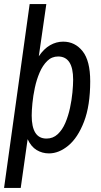

<svg xmlns="http://www.w3.org/2000/svg" viewBox="-21 -743 497 945"><path d="M-1 182 125 -723H207L170 -466Q195 -503 225.5 -520.5Q256 -538 290 -538Q348 -538 385.5 -491Q423 -444 423 -343Q423 -223 392.5 -144Q362 -65 315.5 -26.5Q269 12 220 12Q187 12 159.5 -4.5Q132 -21 115 -58L81 182ZM208 -61Q240 -61 263 -82.5Q286 -104 300.5 -138Q315 -172 323.5 -211.5Q332 -251 335.5 -288Q339 -325 339 -351Q339 -408 320.5 -436.5Q302 -465 265 -465Q234 -465 211.5 -443Q189 -421 174 -386Q159 -351 150.5 -311Q142 -271 138.5 -234.5Q135 -198 135 -174Q135 -118 153 -89.5Q171 -61 208 -61Z"/></svg>

Font: Archivo Narrow
Style: Italic
Weight: 400
Italic angle: -8°
Designer: Hector Gatti
Foundry: Omnibus-Type
Version: Version 3.002